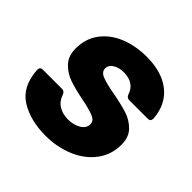

<svg xmlns="http://www.w3.org/2000/svg" viewBox="-151 -729 890 890"><g transform="rotate(45 294.0 -283.5)"><path d="M15 -175V-178Q15 -196 34 -196H159Q175 -196 181 -178Q192 -146 218 -130.5Q244 -115 278 -115Q315 -115 341.5 -131Q368 -147 368 -173Q368 -195 342 -206Q316 -217 261 -228Q204 -239 165 -252.5Q126 -266 98.5 -295Q71 -324 71 -373Q71 -438 106 -484.5Q141 -531 200 -555Q259 -579 332 -579Q431 -579 490 -532.5Q549 -486 556 -400V-397Q556 -379 537 -379H416Q400 -379 394 -397Q385 -425 362.5 -439Q340 -453 309 -453Q276 -453 254.5 -439.5Q233 -426 233 -404Q233 -382 259.5 -371Q286 -360 342 -350Q402 -339 441.5 -326.5Q481 -314 509 -285.5Q537 -257 537 -208Q537 -142 499.5 -92Q462 -42 398 -15Q334 12 258 12Q158 12 90 -30.5Q22 -73 15 -175Z"/></g></svg>

Font: Open Sauce Two Black Italic
Style: Regular
Weight: 900
Italic angle: -10°
Designer: Alfredo Marco Pradil
Foundry: Creative Sauce Fz LLC
Version: Version 1.477